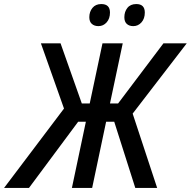

<svg xmlns="http://www.w3.org/2000/svg" viewBox="-74 -928 942 948"><path d="M-54 0 242 -392 128 -714H225L330 -417H369L432 -714H532L469 -417H509L733 -714H848L581 -367L702 0H594L490 -327H450L381 0H281L350 -327H312L69 0ZM584 -799Q564 -799 552 -810Q540 -821 540 -843Q540 -870 555 -889Q570 -908 599 -908Q641 -908 641 -866Q641 -836 624.5 -817.5Q608 -799 584 -799ZM412 -799Q392 -799 379.5 -810Q367 -821 367 -843Q367 -870 382.5 -889Q398 -908 426 -908Q469 -908 469 -866Q469 -836 452.5 -817.5Q436 -799 412 -799Z"/></svg>

Font: Noto Sans SemiCondensed Medium
Style: Italic
Weight: 500
Width: 4
Italic angle: -12°
Designer: Monotype Design Team
Foundry: Monotype Imaging Inc.
Version: Version 2.013; ttfautohint (v1.8.4.7-5d5b)